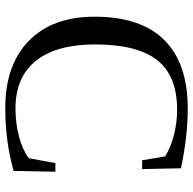

<svg xmlns="http://www.w3.org/2000/svg" viewBox="-22 -680 712 707"><g transform="rotate(-90 333.5 -326.0)"><path d="M289.1 -662.1Q448.2 -662.1 537.1 -575.4Q626 -488.8 626 -332.5Q626 -163.6 540.5 -76.9Q455.1 9.8 287.1 9.8Q185.1 9.8 67.9 -15.1L64.9 -158.2H97.2L111.8 -73.2Q146 -52.2 191.2 -40.8Q236.3 -29.3 283.2 -29.3Q408.7 -29.3 466.3 -103Q523.9 -176.8 523.9 -331.5Q523.9 -474.1 463.6 -549.3Q403.3 -624.5 288.1 -624.5Q232.4 -624.5 183.1 -611.1Q133.8 -597.7 105 -575.2L86.9 -477.5H55.2L58.1 -631.3Q166 -662.1 289.1 -662.1Z"/></g></svg>

Font: Times New Roman
Style: Regular
Weight: 400
Designer: Steve Matteson
Foundry: Ascender Corporation
Version: Version 2.00.3